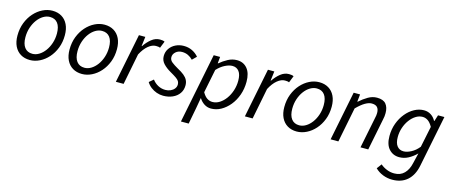

<svg xmlns="http://www.w3.org/2000/svg" viewBox="-46 -1054 4294 1830"><g transform="rotate(15 2101.0 -139.0)"><path d="M212.1 12Q159 12 120.1 -11.5Q81.1 -34.9 59.8 -78.8Q38.6 -122.6 38.6 -183.4Q38.6 -252.6 60.9 -309.9Q83.2 -367.3 120.7 -409.4Q158.3 -451.6 205.3 -474.8Q252.3 -498.1 301.2 -498.1Q354.2 -498.1 393.2 -474.6Q432.2 -451.2 453.4 -407.3Q474.6 -363.5 474.6 -302.7Q474.6 -233.5 452.3 -176.2Q430 -118.8 392.5 -76.7Q355 -34.5 308 -11.3Q260.9 12 212.1 12ZM220 -51.5Q254 -51.5 285.6 -70.9Q317.3 -90.3 342.3 -124.1Q367.4 -158 382.3 -202.7Q397.3 -247.5 397.3 -298.2Q397.3 -364.6 370.5 -399.6Q343.8 -434.6 293.3 -434.6Q259.9 -434.6 227.9 -415.4Q196 -396.2 170.9 -362.3Q145.9 -328.5 130.9 -283.7Q116 -239 116 -187.9Q116 -122.4 142.9 -87Q169.9 -51.5 220 -51.5Z M726.1 12Q673 12 634.1 -11.5Q595.1 -34.9 573.8 -78.8Q552.6 -122.6 552.6 -183.4Q552.6 -252.6 574.9 -309.9Q597.2 -367.3 634.7 -409.4Q672.3 -451.6 719.3 -474.8Q766.3 -498.1 815.2 -498.1Q868.2 -498.1 907.2 -474.6Q946.2 -451.2 967.4 -407.3Q988.6 -363.5 988.6 -302.7Q988.6 -233.5 966.3 -176.2Q944 -118.8 906.5 -76.7Q869 -34.5 822 -11.3Q774.9 12 726.1 12ZM734 -51.5Q768 -51.5 799.6 -70.9Q831.3 -90.3 856.3 -124.1Q881.4 -158 896.3 -202.7Q911.3 -247.5 911.3 -298.2Q911.3 -364.6 884.5 -399.6Q857.8 -434.6 807.3 -434.6Q773.9 -434.6 741.9 -415.4Q710 -396.2 684.9 -362.3Q659.9 -328.5 644.9 -283.7Q630 -239 630 -187.9Q630 -122.4 656.9 -87Q683.9 -51.5 734 -51.5Z M1058.8 0 1156.2 -486.1H1219.2L1207.6 -393.2H1211.6Q1241.3 -437.4 1279.2 -467.7Q1317.1 -498.1 1361.6 -498.1Q1375.1 -498.1 1387.1 -496.2Q1399.2 -494.4 1408.1 -489.4L1381.3 -422.1Q1373.9 -426.2 1363.3 -427.6Q1352.7 -428.9 1339.5 -428.9Q1303.4 -428.9 1265.3 -397.8Q1227.2 -366.7 1195.6 -306.5L1135.3 0Z M1527.2 12Q1494.7 12 1462.8 0.9Q1430.9 -10.3 1404.5 -30.8Q1378.1 -51.4 1361.8 -78.9L1403.9 -114.5Q1427.2 -83.1 1460.7 -65.1Q1494.3 -47.1 1533.4 -47.1Q1561 -47.1 1584.4 -57.6Q1607.9 -68.1 1622 -86.4Q1636.1 -104.6 1636.1 -127.9Q1636.1 -145.9 1627.7 -159.7Q1619.3 -173.4 1598.1 -188.2Q1576.9 -202.9 1539.5 -224.2Q1493.6 -250.3 1464.8 -281.5Q1435.9 -312.7 1435.9 -355.4Q1435.9 -397.1 1457.8 -429.4Q1479.8 -461.7 1516.6 -479.9Q1553.5 -498.1 1597.5 -498.1Q1642.9 -498.1 1679.8 -480.3Q1716.8 -462.6 1744 -430.7L1703.2 -390.4Q1682.9 -412.2 1655.8 -425.2Q1628.7 -438.2 1596.2 -438.2Q1558.3 -438.2 1533.5 -416Q1508.8 -393.9 1508.8 -364.3Q1508.8 -335.7 1533.5 -316.2Q1558.3 -296.6 1595.1 -275.8Q1636.2 -253.9 1661.1 -233.5Q1686 -213.1 1697.5 -190.1Q1709 -167.1 1709 -138.3Q1709 -92.7 1685.3 -58.8Q1661.6 -24.9 1620.2 -6.5Q1578.8 12 1527.2 12Z M1755.7 205.1 1894.2 -486.1H1957.2L1951.1 -422H1955.1Q1991.9 -453.2 2034.2 -475.7Q2076.4 -498.1 2121.9 -498.1Q2186 -498.1 2223.9 -452.5Q2261.9 -406.9 2261.9 -321.7Q2261.9 -251.9 2240.2 -191.2Q2218.5 -130.5 2181 -84.9Q2143.5 -39.4 2097 -13.7Q2050.4 12 1999.7 12Q1962.2 12 1931.9 -7.9Q1901.7 -27.7 1882.9 -58.4H1880.9L1862.6 45.7L1832.3 205.1ZM1996.5 -52.3Q2033 -52.3 2066.6 -73.5Q2100.2 -94.8 2126.3 -130.9Q2152.4 -166.9 2167.8 -213.6Q2183.1 -260.3 2183.1 -310.5Q2183.1 -372.9 2159.2 -403.4Q2135.3 -433.8 2094.1 -433.8Q2060.6 -433.8 2019.7 -412.8Q1978.8 -391.9 1944.4 -353.8L1897.7 -121.9Q1919 -84.5 1943.6 -68.4Q1968.2 -52.3 1996.5 -52.3Z M2331.8 0 2429.2 -486.1H2492.2L2480.6 -393.2H2484.6Q2514.3 -437.4 2552.2 -467.7Q2590.1 -498.1 2634.6 -498.1Q2648.1 -498.1 2660.1 -496.2Q2672.2 -494.4 2681.1 -489.4L2654.3 -422.1Q2646.9 -426.2 2636.3 -427.6Q2625.7 -428.9 2612.5 -428.9Q2576.4 -428.9 2538.3 -397.8Q2500.2 -366.7 2468.6 -306.5L2408.3 0Z M2845.1 12Q2792 12 2753.1 -11.5Q2714.1 -34.9 2692.8 -78.8Q2671.6 -122.6 2671.6 -183.4Q2671.6 -252.6 2693.9 -309.9Q2716.2 -367.3 2753.7 -409.4Q2791.3 -451.6 2838.3 -474.8Q2885.3 -498.1 2934.2 -498.1Q2987.2 -498.1 3026.2 -474.6Q3065.2 -451.2 3086.4 -407.3Q3107.6 -363.5 3107.6 -302.7Q3107.6 -233.5 3085.3 -176.2Q3063 -118.8 3025.5 -76.7Q2988 -34.5 2941 -11.3Q2893.9 12 2845.1 12ZM2853 -51.5Q2887 -51.5 2918.6 -70.9Q2950.3 -90.3 2975.3 -124.1Q3000.4 -158 3015.3 -202.7Q3030.3 -247.5 3030.3 -298.2Q3030.3 -364.6 3003.5 -399.6Q2976.8 -434.6 2926.3 -434.6Q2892.9 -434.6 2860.9 -415.4Q2829 -396.2 2803.9 -362.3Q2778.9 -328.5 2763.9 -283.7Q2749 -239 2749 -187.9Q2749 -122.4 2775.9 -87Q2802.9 -51.5 2853 -51.5Z M3177.8 0 3275.2 -486.1H3338.2L3330.6 -413.2H3334.6Q3374.1 -448.9 3416.5 -473.5Q3458.9 -498.1 3503.7 -498.1Q3565.7 -498.1 3592.4 -465.6Q3619.2 -433.1 3619.2 -376.9Q3619.2 -359.7 3617.5 -344.8Q3615.8 -329.9 3611.2 -310L3549.2 0H3472.6L3533.1 -300.1Q3537.4 -319.8 3539.3 -331.9Q3541.1 -344 3541.1 -356.8Q3541.1 -394.2 3523.8 -412.9Q3506.5 -431.6 3468.8 -431.6Q3440.2 -431.6 3404.4 -410.8Q3368.6 -390.1 3322.6 -344L3254.3 0Z M3842.9 219.9Q3796.4 219.9 3752.3 203.1Q3708.2 186.3 3673.7 152.7L3709.5 104.6Q3736.1 127.8 3771.7 142.4Q3807.2 157.1 3846.1 157.1Q3907.3 157.1 3944.7 118.9Q3982.1 80.8 3996.2 16.5L4020.8 -86.6Q3983.1 -49.1 3941.1 -26.8Q3899 -4.6 3852.3 -4.6Q3790.7 -4.6 3751 -48.3Q3711.3 -92 3711.3 -176.4Q3711.3 -243.4 3732.8 -301.6Q3754.3 -359.8 3790.8 -404Q3827.3 -448.2 3873.1 -473.1Q3918.9 -498 3967.7 -498Q4006.4 -498 4036.9 -478.1Q4067.3 -458.3 4084.5 -424.7H4087.9L4107.7 -486H4170.4L4068.1 22.9Q4048.8 118.3 3991.3 169.1Q3933.7 219.9 3842.9 219.9ZM3877 -69.2Q3911 -69.2 3952 -90.8Q3993 -112.3 4026.8 -154.1L4069.6 -361.6Q4048 -400.5 4023.3 -417.2Q3998.6 -433.9 3970.6 -433.9Q3935.6 -433.9 3903.3 -413.5Q3870.9 -393.1 3845.4 -358.3Q3819.8 -323.5 3805 -279.1Q3790.2 -234.8 3790.2 -187.3Q3790.2 -128.3 3813.7 -98.8Q3837.3 -69.2 3877 -69.2Z"/></g></svg>

Font: Source Sans 3 VF
Style: Italic
Weight: 200
Italic angle: -11°
Designer: Paul D. Hunt
Foundry: Adobe Systems Incorporated
Version: Version 3.042;hotconv 1.0.118;makeotfexe 2.5.65603